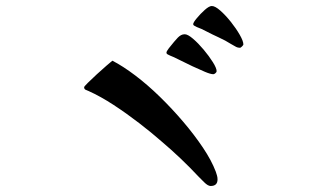

<svg xmlns="http://www.w3.org/2000/svg" viewBox="-20 -762 1040 639"><path d="M704 -165Q704 -172 702 -178.5Q700 -185 698 -191Q684 -228 655.5 -270.5Q627 -313 590 -356.5Q553 -400 512 -440Q471 -480 430 -511Q389 -542 354 -560Q350 -557 335 -544Q320 -531 302.5 -515Q285 -499 272.5 -486.5Q260 -474 260 -472Q260 -465 265.5 -463Q271 -461 275 -459Q315 -441 358.5 -412.5Q402 -384 443.5 -352Q485 -320 518 -291Q583 -236 641 -174Q647 -168 659.5 -155.5Q672 -143 681 -143Q704 -143 704 -165ZM701 -525Q701 -535 688.5 -555Q676 -575 658 -596.5Q640 -618 622.5 -633Q605 -648 595 -648Q588 -648 582.5 -645Q577 -642 572 -637Q569 -634 559.5 -623Q550 -612 542 -601.5Q534 -591 534 -587Q534 -583 538 -581Q542 -579 546 -577Q557 -573 577.5 -562.5Q598 -552 620.5 -541.5Q643 -531 662 -523Q681 -515 690 -515Q693 -515 697 -518.5Q701 -522 701 -525ZM790 -614Q790 -625 778 -646Q766 -667 748.5 -689Q731 -711 713.5 -726.5Q696 -742 685 -742Q676 -742 661.5 -729Q647 -716 635 -701.5Q623 -687 623 -682Q623 -678 627.5 -676Q632 -674 635 -672Q643 -669 651 -665.5Q659 -662 666 -658Q685 -648 708 -637.5Q731 -627 748 -616Q756 -612 763 -607.5Q770 -603 779 -603Q781 -603 785.5 -607.5Q790 -612 790 -614Z"/></svg>

Font: UoqMunThenKhung
Style: Regular
Weight: 400
Designer: Font-Kai, 金井和夫, 宇文滿月
Foundry: Kazuo Kanai, Moonlit Owen
Version: Version 1.197